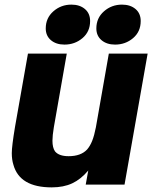

<svg xmlns="http://www.w3.org/2000/svg" viewBox="-20 -799 664 831"><path d="M38 -86Q31 -108 31 -136Q31 -166 45 -250L101 -567H269L213 -248Q207 -212 207 -190Q207 -160 218 -144Q235 -123 277 -123Q330 -123 357 -152Q370 -167 379 -189.5Q388 -212 395 -248L451 -567H619L519 0H351L362 -61Q330 -23 292.5 -5.5Q255 12 204 12Q65 12 38 -86ZM178 -676Q178 -721 211 -750Q244 -779 289 -779Q325 -779 347.5 -760Q370 -741 370 -708Q370 -662 337 -634Q304 -606 259 -606Q223 -606 200.5 -625Q178 -644 178 -676ZM397 -676Q397 -721 430 -750Q463 -779 508 -779Q544 -779 566.5 -760Q589 -741 589 -708Q589 -662 556 -634Q523 -606 478 -606Q442 -606 419.5 -625Q397 -644 397 -676Z"/></svg>

Font: Open Sauce One Black Italic
Style: Regular
Weight: 900
Italic angle: -10°
Designer: Alfredo Marco Pradil
Foundry: Creative Sauce Fz LLC
Version: Version 1.477